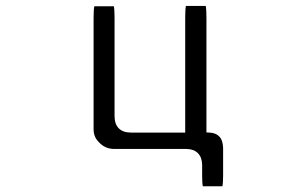

<svg xmlns="http://www.w3.org/2000/svg" viewBox="-20 -509 1040 653"><path d="M612.3 -488.8Q609.9 -477.5 609.9 -448.2V-58.1H425.8Q398.4 -58.1 384 -72.5Q369.6 -86.9 369.6 -114.3V-447.3Q369.6 -476.6 367.2 -487.8H300.8Q298.3 -476.6 298.3 -447.3V-69.3Q298.3 -42.5 316.9 -24.9Q337.4 -2.4 369.1 -2.4H614.3Q639.2 -2 653.1 12Q667 25.9 667.5 51.8V88.9Q667.5 114.7 669.9 124.5H736.3Q738.8 114.7 738.8 88.9V-6.8Q737.8 -33.2 725.1 -45.4Q713.9 -57.1 691.9 -58.1L682.1 -58.6V-448.2Q682.1 -477.5 679.7 -488.8Z"/></svg>

Font: YuPearl-ExtraLight
Style: ExtraLight
Weight: 200
Designer: Max Yao
Foundry: Max-Everyday
Version: Version 1.011; ttfautohint (v1.8.3)